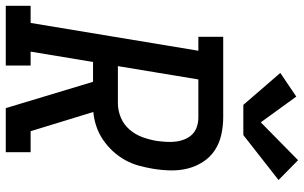

<svg xmlns="http://www.w3.org/2000/svg" viewBox="-218 -818 1028 649"><g transform="rotate(90 295.5 -494.0)"><path d="M-9 0V-84H49L143 -651H96V-735H368Q398 -735 427 -728.5Q456 -722 479.5 -706.5Q503 -691 518.5 -667Q534 -643 541 -615.5Q548 -588 547.5 -558Q547 -528 542 -498Q538 -474 531.5 -450Q525 -426 512.5 -403.5Q500 -381 482.5 -362Q465 -343 443.5 -328.5Q422 -314 398 -306Q374 -298 350 -296L415 -84H486V0H337L248 -295H181L146 -84H193V0ZM321 -379Q345 -379 369 -389Q393 -399 410 -419Q427 -439 435.5 -463Q444 -487 448 -511Q450 -527 451 -543.5Q452 -560 450 -575.5Q448 -591 442 -605.5Q436 -620 425.5 -630.5Q415 -641 400 -646Q385 -651 368 -651H240L195 -379ZM326 -803 218 -928 298 -982 385 -862 513 -988 580 -922 428 -803Z"/></g></svg>

Font: Iosevka Etoile Medium Oblique
Style: Regular
Weight: 500
Italic angle: -9°
Designer: Belleve Invis
Foundry: Belleve Invis
Version: Version 15.5.2; ttfautohint (v1.8.4)